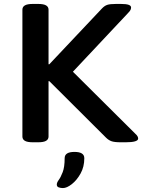

<svg xmlns="http://www.w3.org/2000/svg" viewBox="-20 -722 723 977"><path d="M148 2Q119 2 106.5 -5.5Q94 -13 94 -27V-673Q94 -687 106.5 -694.5Q119 -702 148 -702H173Q202 -702 214.5 -694.5Q227 -687 227 -673V-395H231L498 -678Q511 -692 525 -697Q539 -702 571 -702H594Q622 -702 634.5 -697.5Q647 -693 647 -684Q647 -679 644.5 -672.5Q642 -666 630 -654L351 -357L666 -44Q677 -34 680 -28Q683 -22 683 -17Q683 2 619 2H595Q562 2 547 -3.5Q532 -9 519 -22L231 -309H227V-27Q227 -13 214.5 -5.5Q202 2 173 2ZM300 235Q289 235 279 231.5Q269 228 269 217Q269 207 279 193.5Q289 180 299 154Q309 128 309 83Q309 51 359 51Q409 51 409 83Q409 127 390 161Q371 195 345.5 215Q320 235 300 235Z"/></svg>

Font: Asap Expanded SemiBold
Style: Regular
Weight: 600
Width: 7
Designer: Pablo Cosgaya
Foundry: Omnibus-Type
Version: Version 3.001; ttfautohint (v1.8.4.7-5d5b)